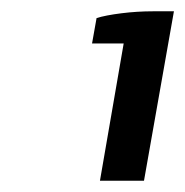

<svg xmlns="http://www.w3.org/2000/svg" viewBox="-20 -720 328 340"><path d="M157 -400 199 -643H143L151 -688Q167 -693 195 -696.5Q223 -700 251 -700H288L235 -400Z"/></svg>

Font: Cuprum SemiBold
Style: Italic
Weight: 600
Italic angle: -10°
Version: Version 3.000